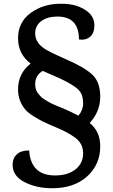

<svg xmlns="http://www.w3.org/2000/svg" viewBox="-20 -717 600 1021"><path d="M513 61Q513 158 443.5 221Q374 284 257 284Q174 284 110.5 251.5Q47 219 47 159Q47 125 69 104Q91 83 135 83Q144 216 273 216Q340 216 381 184Q422 152 422 98Q422 45 378 14Q343 -12 287.5 -35.5Q232 -59 211.5 -69Q191 -79 160 -98Q129 -117 114 -135Q76 -181 76 -241Q76 -327 143 -379Q76 -429 76 -514Q76 -599 143 -648Q210 -697 301 -697Q396 -699 452 -650Q482 -622 482 -581.5Q482 -541 459 -521.5Q436 -502 400 -507Q400 -629 285 -629Q233 -629 200 -605Q167 -581 167 -539Q167 -486 228 -451Q255 -436 288.5 -421Q322 -406 328 -403Q428 -360 470.5 -320.5Q513 -281 513 -202.5Q513 -124 457 -63Q513 -18 513 61ZM167 -269Q167 -236 186 -216Q194 -207 199 -201.5Q204 -196 216.5 -188.5Q229 -181 235 -177Q241 -173 256.5 -165.5Q272 -158 278 -156Q344 -130 397 -102Q422 -132 422 -165Q422 -198 412.5 -218Q403 -238 379 -255Q339 -283 279 -308.5Q219 -334 207 -340Q167 -316 167 -269Z"/></svg>

Font: Karma SemiBold
Style: Regular
Weight: 600
Designer: Joana Correia
Foundry: Indian Type Foundry
Version: Version 1.202;PS 1.0;hotconv 1.0.78;makeotf.lib2.5.61930; tt